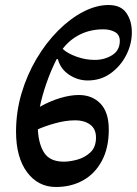

<svg xmlns="http://www.w3.org/2000/svg" viewBox="-20 -736 546 766"><path d="M203 10Q132 10 88 -49Q44 -108 44 -211Q44 -290 66 -364Q88 -438 126 -502Q164 -566 212 -614Q260 -662 312 -689Q364 -716 413 -716Q462 -716 484 -684.5Q506 -653 506 -607Q506 -560 483.5 -516Q461 -472 421.5 -443.5Q382 -415 330 -415Q290 -415 255.5 -438Q221 -461 211 -500H206Q183 -455 165.5 -404.5Q148 -354 139 -310Q180 -333 220.5 -345Q261 -357 294 -357Q348 -357 381 -322.5Q414 -288 414 -219Q414 -146 386.5 -94.5Q359 -43 311.5 -16.5Q264 10 203 10ZM131 -220Q134 -160 157 -125.5Q180 -91 235 -91Q258 -91 288 -99Q318 -107 340.5 -128Q363 -149 363 -187Q363 -222 339.5 -239Q316 -256 281 -256Q242 -256 199.5 -244Q157 -232 131 -220ZM230 -541Q249 -523 285 -510Q321 -497 358 -497Q397 -497 427.5 -516Q458 -535 458 -573Q458 -597 439 -608Q420 -619 392 -619Q341 -619 299.5 -598.5Q258 -578 230 -541Z"/></svg>

Font: STIX Two Text SemiBold
Style: Italic
Weight: 600
Italic angle: -12°
Designer: Ross Mills, John Hudson & Paul Hanslow, Tiro Typeworks Ltd; with prior portions MicroPress Inc. and Coen Hoffman, Elsevi
Foundry: Tiro Typeworks Ltd
Version: Version 2.13 b171